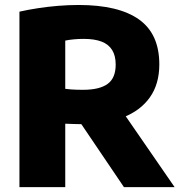

<svg xmlns="http://www.w3.org/2000/svg" viewBox="-20 -770 742 790"><path d="M60 0V-722Q95 -730 135.8 -736.2Q176.5 -742.5 219.2 -746Q262 -749.5 303.5 -749.5Q468 -749.5 551.8 -690Q635.5 -630.5 635.5 -505Q635.5 -424 596.5 -369.2Q557.5 -314.5 486.2 -286.8Q415 -259 318 -259Q299 -259 282.5 -259.8Q266 -260.5 248.5 -261V0ZM490 0 260 -340H464L698.5 0ZM322 -400.5Q389 -400.5 422.5 -424.5Q456 -448.5 456 -504.5Q456 -541 441.2 -564.5Q426.5 -588 397.5 -599Q368.5 -610 325 -610Q303.5 -610 284.5 -608.2Q265.5 -606.5 248.5 -603V-404.5Q261 -403 272.8 -402Q284.5 -401 296.8 -400.8Q309 -400.5 322 -400.5Z"/></svg>

Font: Encode Sans SC ExtraBold
Style: Regular
Weight: 800
Version: Version 3.002